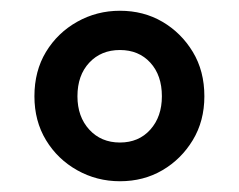

<svg xmlns="http://www.w3.org/2000/svg" viewBox="-20 -798 444 357"><path d="M203 -461Q160 -461 123.5 -481.5Q87 -502 65.5 -537.5Q44 -573 44 -619Q44 -666 65.5 -701.5Q87 -737 123.5 -757.5Q160 -778 203 -778Q247 -778 282 -757.5Q317 -737 338.5 -701.5Q360 -666 360 -619Q360 -573 338.5 -537.5Q317 -502 282 -481.5Q247 -461 203 -461ZM203 -533Q238 -533 259.5 -557Q281 -581 281 -619Q281 -658 259.5 -681.5Q238 -705 203 -705Q168 -705 146 -681.5Q124 -658 124 -619Q124 -581 146 -557Q168 -533 203 -533Z"/></svg>

Font: Noto Sans TC Thin
Style: Bold
Weight: 700
Version: Version 2.004-H2;hotconv 1.0.118;makeotfexe 2.5.65603